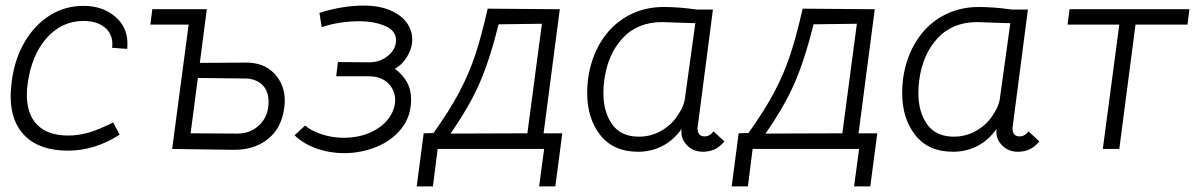

<svg xmlns="http://www.w3.org/2000/svg" viewBox="-20 -533 4279 687"><path d="M18 -190Q18 -205 22 -241Q32 -321 68 -382.5Q104 -444 158.5 -478Q213 -512 278 -512Q347 -512 391.5 -474Q436 -436 436 -378Q436 -365 435 -358L381 -362Q382 -367 382 -376Q382 -413 354 -435.5Q326 -458 279 -458Q201 -458 147 -397Q93 -336 79 -234Q76 -213 76 -195Q76 -123 114 -85.5Q152 -48 225 -48Q261 -48 298.5 -59Q336 -70 385 -95L408 -51Q319 6 223 6Q124 6 71 -45Q18 -96 18 -190Z M518 -445 525 -500H720L695 -308L862 -309Q924 -309 961.5 -270Q999 -231 999 -171Q999 -163 997 -147Q988 -75 938 -35Q888 5 811 3L596 0L655 -445ZM941 -169Q941 -205 921.5 -226.5Q902 -248 866 -252L688 -254L662 -56L829 -55Q877 -55 909 -86.5Q941 -118 941 -169Z M1034 -49 1072 -84Q1091 -66 1129.5 -53Q1168 -40 1211 -40Q1258 -40 1298 -56Q1338 -72 1363 -100Q1388 -128 1393 -162L1394 -174Q1394 -210 1369 -235Q1344 -260 1299 -260H1183L1189 -311L1302 -310Q1340 -310 1368.5 -333.5Q1397 -357 1397 -389Q1397 -424 1357 -440.5Q1317 -457 1267 -457Q1195 -457 1131 -436L1123 -487Q1205 -513 1282 -513Q1337 -513 1376.5 -496Q1416 -479 1435.5 -451.5Q1455 -424 1455 -392Q1455 -361 1437.5 -331.5Q1420 -302 1393 -287Q1422 -265 1436.5 -238.5Q1451 -212 1451 -178Q1451 -116 1416 -72.5Q1381 -29 1326 -7Q1271 15 1211 15Q1160 15 1113 -1.5Q1066 -18 1034 -49Z M1909 134 1927 0H1546L1529 134H1471L1496 -56L1531 -57Q1589 -138 1624 -204.5Q1659 -271 1681 -338Q1703 -405 1725 -502L1983 -500L1925 -56H1992L1967 134ZM1592 -55 1867 -56 1919 -448 1764 -446Q1734 -324 1697.5 -239Q1661 -154 1592 -55Z M2081 -201Q2081 -225 2084 -249Q2094 -325 2130.5 -384Q2167 -443 2225 -475.5Q2283 -508 2355 -508Q2409 -508 2472 -499H2531L2477 -84Q2476 -80 2476 -74Q2476 -45 2501 -45Q2520 -45 2533 -63L2572 -27Q2554 -6 2535.5 2Q2517 10 2495 10Q2460 10 2437 -14.5Q2414 -39 2419 -72Q2390 -31 2350 -10.5Q2310 10 2263 10Q2175 10 2128 -49.5Q2081 -109 2081 -201ZM2409 -127Q2429 -156 2432 -190L2468 -450L2404 -452L2350 -454Q2261 -454 2207.5 -396Q2154 -338 2142 -245Q2139 -223 2139 -201Q2139 -132 2170.5 -88Q2202 -44 2266 -44Q2311 -44 2349.5 -67Q2388 -90 2409 -127Z M3036 134 3054 0H2673L2656 134H2598L2623 -56L2658 -57Q2716 -138 2751 -204.5Q2786 -271 2808 -338Q2830 -405 2852 -502L3110 -500L3052 -56H3119L3094 134ZM2719 -55 2994 -56 3046 -448 2891 -446Q2861 -324 2824.5 -239Q2788 -154 2719 -55Z M3208 -201Q3208 -225 3211 -249Q3221 -325 3257.5 -384Q3294 -443 3352 -475.5Q3410 -508 3482 -508Q3536 -508 3599 -499H3658L3604 -84Q3603 -80 3603 -74Q3603 -45 3628 -45Q3647 -45 3660 -63L3699 -27Q3681 -6 3662.5 2Q3644 10 3622 10Q3587 10 3564 -14.5Q3541 -39 3546 -72Q3517 -31 3477 -10.5Q3437 10 3390 10Q3302 10 3255 -49.5Q3208 -109 3208 -201ZM3536 -127Q3556 -156 3559 -190L3595 -450L3531 -452L3477 -454Q3388 -454 3334.5 -396Q3281 -338 3269 -245Q3266 -223 3266 -201Q3266 -132 3297.5 -88Q3329 -44 3393 -44Q3438 -44 3476.5 -67Q3515 -90 3536 -127Z M3985 -445H3800L3807 -500H4236L4229 -445H4043L3985 0H3926Z"/></svg>

Font: Bellota
Style: Italic
Weight: 400
Italic angle: -7.5°
Designer: Kemie Guaida
Foundry: Kemie Guaida
Version: Version 4.001